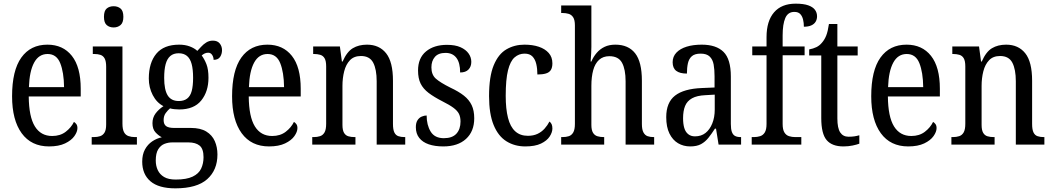

<svg xmlns="http://www.w3.org/2000/svg" viewBox="-20 -790 5750 1049"><path d="M248 10Q151 10 98.5 -62Q46 -134 46 -264Q46 -405 96.5 -475.5Q147 -546 239 -546Q324 -546 372.5 -485Q421 -424 421 -305V-263H137Q138 -152 170.5 -99.5Q203 -47 265 -47Q309 -47 339 -70Q369 -93 384 -124Q391 -120 397 -112Q403 -104 403 -90Q403 -70 386.5 -46.5Q370 -23 335.5 -6.5Q301 10 248 10ZM330 -314Q329 -395 309 -445Q289 -495 240 -495Q192 -495 166.5 -448Q141 -401 138 -314Z M481 0V-41H492Q512 -41 527 -46Q542 -51 551 -65.5Q560 -80 560 -110V-425Q560 -455 552 -470Q544 -485 529.5 -490Q515 -495 495 -495H487V-536H649V-115Q649 -84 657.5 -68Q666 -52 682 -46.5Q698 -41 717 -41H728V0ZM601 -640Q578 -640 563 -653Q548 -666 548 -698Q548 -731 563 -743.5Q578 -756 601 -756Q623 -756 638.5 -743.5Q654 -731 654 -698Q654 -666 638.5 -653Q623 -640 601 -640Z M938 239Q847 239 802 200.5Q757 162 757 93Q757 54 772 26.5Q787 -1 811.5 -17.5Q836 -34 864 -40Q846 -49 829.5 -67Q813 -85 813 -117Q813 -147 829.5 -169.5Q846 -192 873 -210Q836 -229 814.5 -270.5Q793 -312 793 -361Q793 -447 834 -496.5Q875 -546 959 -546Q991 -546 1016.5 -536.5Q1042 -527 1058 -512Q1067 -521 1079 -534.5Q1091 -548 1107 -558Q1123 -568 1143 -568Q1168 -568 1180.5 -552.5Q1193 -537 1193 -516Q1193 -495 1182.5 -479Q1172 -463 1147 -463Q1147 -478 1139 -490Q1131 -502 1118 -502Q1107 -502 1098.5 -498Q1090 -494 1082 -487Q1097 -467 1108 -439Q1119 -411 1119 -365Q1119 -290 1079.5 -241Q1040 -192 959 -192Q948 -192 933 -193.5Q918 -195 909 -198Q897 -188 885.5 -172.5Q874 -157 874 -134Q874 -111 887.5 -101Q901 -91 931 -91H1023Q1075 -91 1107 -71.5Q1139 -52 1153.5 -19Q1168 14 1168 54Q1168 139 1112 189Q1056 239 938 239ZM940 191Q999 191 1032.5 175Q1066 159 1079 131Q1092 103 1092 69Q1092 23 1070.5 5.5Q1049 -12 1009 -12H922Q899 -12 878.5 -4Q858 4 844.5 25.5Q831 47 831 87Q831 116 842 139.5Q853 163 876.5 177Q900 191 940 191ZM957 -238Q985 -238 1002.5 -251.5Q1020 -265 1027.5 -293Q1035 -321 1035 -365Q1035 -411 1027 -440.5Q1019 -470 1001.5 -484.5Q984 -499 956 -499Q928 -499 910.5 -484Q893 -469 885 -439.5Q877 -410 877 -364Q877 -300 896 -269Q915 -238 957 -238Z M1450 10Q1353 10 1300.5 -62Q1248 -134 1248 -264Q1248 -405 1298.5 -475.5Q1349 -546 1441 -546Q1526 -546 1574.5 -485Q1623 -424 1623 -305V-263H1339Q1340 -152 1372.5 -99.5Q1405 -47 1467 -47Q1511 -47 1541 -70Q1571 -93 1586 -124Q1593 -120 1599 -112Q1605 -104 1605 -90Q1605 -70 1588.5 -46.5Q1572 -23 1537.5 -6.5Q1503 10 1450 10ZM1532 -314Q1531 -395 1511 -445Q1491 -495 1442 -495Q1394 -495 1368.5 -448Q1343 -401 1340 -314Z M1686 0V-41H1694Q1713 -41 1728.5 -46Q1744 -51 1753 -66.5Q1762 -82 1762 -114V-427Q1762 -457 1753.5 -471.5Q1745 -486 1729.5 -490.5Q1714 -495 1696 -495H1691V-536H1837L1848 -454H1852Q1875 -507 1907.5 -526.5Q1940 -546 1985 -546Q2052 -546 2089.5 -499Q2127 -452 2127 -349V-113Q2127 -82 2134.5 -66.5Q2142 -51 2156.5 -46Q2171 -41 2190 -41H2194V0H2038V-346Q2038 -411 2019 -447.5Q2000 -484 1952 -484Q1914 -484 1892 -461Q1870 -438 1860.5 -400.5Q1851 -363 1851 -321V-108Q1851 -79 1859.5 -64.5Q1868 -50 1883 -45.5Q1898 -41 1917 -41H1922V0Z M2402 10Q2356 10 2322.5 -1.5Q2289 -13 2270.5 -36.5Q2252 -60 2252 -95Q2252 -119 2261 -133Q2270 -147 2284 -153Q2298 -159 2311 -159Q2311 -107 2333 -71Q2355 -35 2405 -35Q2451 -35 2473.5 -59.5Q2496 -84 2496 -126Q2496 -151 2487.5 -168Q2479 -185 2457.5 -201Q2436 -217 2398 -236Q2351 -260 2321.5 -282.5Q2292 -305 2278 -333.5Q2264 -362 2264 -405Q2264 -473 2307.5 -509Q2351 -545 2422 -545Q2467 -545 2496 -532Q2525 -519 2540 -498Q2555 -477 2555 -452Q2555 -426 2539.5 -410Q2524 -394 2494 -394Q2494 -447 2473.5 -474Q2453 -501 2414 -501Q2375 -501 2356 -479Q2337 -457 2337 -422Q2337 -382 2361 -360.5Q2385 -339 2441 -311Q2486 -290 2514.5 -267.5Q2543 -245 2557 -215.5Q2571 -186 2571 -144Q2571 -72 2526 -31Q2481 10 2402 10Z M2850 10Q2792 10 2747 -18Q2702 -46 2677 -107Q2652 -168 2652 -265Q2652 -372 2677.5 -433.5Q2703 -495 2747 -520.5Q2791 -546 2845 -546Q2890 -546 2924 -534.5Q2958 -523 2978 -500.5Q2998 -478 2998 -444Q2998 -421 2989.5 -407.5Q2981 -394 2962.5 -388.5Q2944 -383 2916 -383Q2916 -414 2910 -440Q2904 -466 2889 -481.5Q2874 -497 2846 -497Q2815 -497 2791.5 -476.5Q2768 -456 2755.5 -406Q2743 -356 2743 -266Q2743 -195 2755.5 -146Q2768 -97 2795 -72.5Q2822 -48 2864 -48Q2894 -48 2916.5 -58.5Q2939 -69 2955.5 -87.5Q2972 -106 2982 -126Q2990 -120 2994 -111Q2998 -102 2998 -88Q2998 -67 2983 -44Q2968 -21 2935.5 -5.5Q2903 10 2850 10Z M3046 0V-41H3053Q3073 -41 3088 -46Q3103 -51 3112 -66.5Q3121 -82 3121 -113V-651Q3121 -681 3111.5 -695.5Q3102 -710 3086.5 -714.5Q3071 -719 3053 -719H3046V-760H3211V-534Q3211 -517 3210 -500Q3209 -483 3208 -470Q3207 -457 3207 -454H3211Q3222 -480 3240 -501Q3258 -522 3283 -534Q3308 -546 3342 -546Q3413 -546 3450 -499Q3487 -452 3487 -349V-113Q3487 -82 3495.5 -66.5Q3504 -51 3518 -46Q3532 -41 3551 -41H3554V0H3398V-346Q3398 -411 3378.5 -447Q3359 -483 3309 -483Q3275 -483 3253 -463Q3231 -443 3221 -406.5Q3211 -370 3211 -321V-108Q3211 -79 3220 -64.5Q3229 -50 3244.5 -45.5Q3260 -41 3278 -41H3281V0Z M3751 10Q3714 10 3684.5 -7.5Q3655 -25 3637.5 -60.5Q3620 -96 3620 -150Q3620 -230 3668 -267.5Q3716 -305 3814 -309L3884 -312V-373Q3884 -410 3879 -437.5Q3874 -465 3857.5 -481Q3841 -497 3808 -497Q3776 -497 3760 -483Q3744 -469 3738.5 -444.5Q3733 -420 3733 -388Q3694 -388 3674.5 -403Q3655 -418 3655 -450Q3655 -481 3675.5 -502.5Q3696 -524 3731.5 -535Q3767 -546 3814 -546Q3893 -546 3933 -506.5Q3973 -467 3973 -372V-113Q3973 -85 3978.5 -69.5Q3984 -54 3995.5 -47.5Q4007 -41 4027 -41H4029V0H3906L3892 -87H3886Q3868 -59 3850.5 -37Q3833 -15 3810 -2.5Q3787 10 3751 10ZM3777 -45Q3811 -45 3834.5 -63.5Q3858 -82 3871.5 -115.5Q3885 -149 3885 -191V-273L3834 -270Q3788 -268 3761 -253Q3734 -238 3723 -211Q3712 -184 3712 -144Q3712 -113 3718.5 -91Q3725 -69 3740 -57Q3755 -45 3777 -45Z M4087 0V-41H4099Q4117 -41 4133 -46Q4149 -51 4158.5 -66.5Q4168 -82 4168 -113V-488H4090V-536H4168V-587Q4168 -675 4209 -722.5Q4250 -770 4327 -770Q4370 -770 4395.5 -761Q4421 -752 4432.5 -736.5Q4444 -721 4444 -701Q4444 -684 4436 -671Q4428 -658 4412 -651Q4396 -644 4372 -644Q4372 -665 4367.5 -683.5Q4363 -702 4352 -713.5Q4341 -725 4320 -725Q4285 -725 4270.5 -691.5Q4256 -658 4256 -596V-536H4376V-488H4256V-113Q4256 -82 4265.5 -66.5Q4275 -51 4291 -46Q4307 -41 4325 -41H4358V0Z M4588 10Q4526 10 4496.5 -24.5Q4467 -59 4467 -145V-487H4401V-520Q4423 -524 4440.5 -532.5Q4458 -541 4471 -557Q4485 -573 4494 -595.5Q4503 -618 4509 -659H4555V-536H4666V-487H4555V-143Q4555 -90 4570.5 -66.5Q4586 -43 4616 -43Q4634 -43 4647.5 -45Q4661 -47 4675 -51V-5Q4662 0 4638.5 5Q4615 10 4588 10Z M4942 10Q4845 10 4792.5 -62Q4740 -134 4740 -264Q4740 -405 4790.5 -475.5Q4841 -546 4933 -546Q5018 -546 5066.5 -485Q5115 -424 5115 -305V-263H4831Q4832 -152 4864.5 -99.5Q4897 -47 4959 -47Q5003 -47 5033 -70Q5063 -93 5078 -124Q5085 -120 5091 -112Q5097 -104 5097 -90Q5097 -70 5080.5 -46.5Q5064 -23 5029.5 -6.5Q4995 10 4942 10ZM5024 -314Q5023 -395 5003 -445Q4983 -495 4934 -495Q4886 -495 4860.5 -448Q4835 -401 4832 -314Z M5178 0V-41H5186Q5205 -41 5220.5 -46Q5236 -51 5245 -66.5Q5254 -82 5254 -114V-427Q5254 -457 5245.5 -471.5Q5237 -486 5221.5 -490.5Q5206 -495 5188 -495H5183V-536H5329L5340 -454H5344Q5367 -507 5399.5 -526.5Q5432 -546 5477 -546Q5544 -546 5581.5 -499Q5619 -452 5619 -349V-113Q5619 -82 5626.5 -66.5Q5634 -51 5648.5 -46Q5663 -41 5682 -41H5686V0H5530V-346Q5530 -411 5511 -447.5Q5492 -484 5444 -484Q5406 -484 5384 -461Q5362 -438 5352.5 -400.5Q5343 -363 5343 -321V-108Q5343 -79 5351.5 -64.5Q5360 -50 5375 -45.5Q5390 -41 5409 -41H5414V0Z"/></svg>

Font: Noto Serif Condensed
Style: Regular
Weight: 400
Width: 3
Designer: Monotype Design Team
Foundry: Monotype Imaging Inc.
Version: Version 2.015